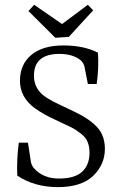

<svg xmlns="http://www.w3.org/2000/svg" viewBox="-20 -766 501 798"><path d="M345.2 -746.1 367.2 -723.1 266.1 -612.8 210 -608.9 98.1 -720.2 122.1 -746.1 237.8 -666ZM416 -147.9Q416 -82 367.2 -35.2Q318.4 11.7 220.7 11.7Q123 11.7 51.8 -36.1Q48.8 -102.1 58.1 -172.9H96.2L108.9 -90.8Q113.8 -73.7 122.1 -65.9Q160.2 -23.9 225.1 -23.9Q290 -23.9 320.8 -51.8Q351.6 -79.6 352.1 -129.9Q352.1 -156.7 344.2 -175.8Q336.9 -194.8 315.4 -211.4Q293.9 -228 276.4 -236.8Q258.8 -245.6 209 -268.6Q159.2 -291.5 124.5 -316.4Q63 -361.8 63 -430.2Q63 -498 109.9 -537.6Q157.2 -577.1 243.2 -577.1Q329.1 -577.1 387.2 -546.9Q391.1 -480 381.8 -417H345.2L331.1 -488.8Q327.1 -504.9 315.9 -515.1Q282.7 -542 227.1 -542Q121.1 -542 121.1 -451.2Q121.1 -413.6 143.6 -386.2Q162.1 -361.3 229.5 -330.1Q296.9 -298.8 317.9 -287.1Q385.7 -248.5 403.8 -207.5Q416 -181.2 416 -147.9Z"/></svg>

Font: Yrsa-Light
Style: Regular
Weight: 300
Designer: Anna Giedrys (Yrsa+Rasa design), David Brezina (Yrsa art-direction, Rasa art-direction, design)
Foundry: Rosetta Type Foundry
Version: Version 1.001;PS 1.1;hotconv 1.0.88;makeotf.lib2.5.647800